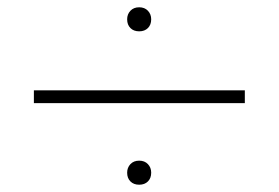

<svg xmlns="http://www.w3.org/2000/svg" viewBox="-20 -630 765 527"><path d="M73 -382H652V-347H73ZM329 -156Q329 -170 338 -179.5Q347 -189 362 -189Q377 -189 386 -179.5Q395 -170 395 -156Q395 -141 386 -132Q377 -123 362 -123Q347 -123 338 -132Q329 -141 329 -156ZM329 -577Q329 -591 338 -600.5Q347 -610 362 -610Q377 -610 386 -600.5Q395 -591 395 -577Q395 -562 386 -553Q377 -544 362 -544Q347 -544 338 -553Q329 -562 329 -577Z"/></svg>

Font: SUIT Variable
Style: Regular
Weight: 400
Designer: Sunn Youn; Korean Glyphs from Source Han Sans (Sandoll Communications; Soo-young Jang, Joo-yeon Kang)
Foundry: Sunn
Version: Version 1.150;FEAKit 1.0